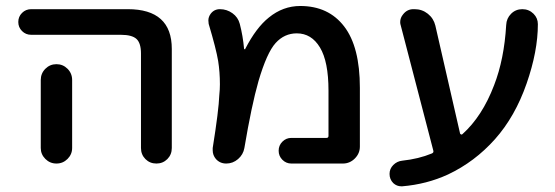

<svg xmlns="http://www.w3.org/2000/svg" viewBox="-20 -576 1882 651"><path d="M85.9 -458Q67.4 -458 54.7 -470.7Q42 -483.4 42 -501.5Q42 -519.5 54.7 -532.2Q67.4 -544.9 85.9 -544.9H413.1Q562.5 -544.9 562.5 -410.2V-74.2Q562.5 -51.8 547.4 -36.6Q532.2 -21.5 510.3 -21.5Q488.3 -21.5 473.1 -36.6Q458 -51.8 458 -74.2V-394.5Q458 -429.7 442.9 -443.8Q427.7 -458 389.6 -458ZM224.6 -304.7V-124V-74.2Q224.6 -52.7 209 -37.1Q193.4 -21.5 171.4 -21.5Q149.4 -21.5 133.8 -37.1Q118.2 -52.7 118.2 -74.2V-124V-304.7Q118.2 -327.1 133.8 -342.8Q149.4 -358.4 171.4 -358.4Q193.4 -358.4 209 -342.8Q224.6 -327.1 224.6 -304.7Z M807.6 -410.2Q808.6 -409.2 810.1 -408.7Q811.5 -408.2 811.5 -410.2Q848.6 -482.4 891.6 -516.6Q939.5 -555.7 998 -555.7Q1093.8 -555.7 1147 -486.3Q1200.2 -417 1200.2 -278.3V-79.1Q1200.2 -55.7 1183.1 -38.6Q1166 -21.5 1142.6 -21.5H967.8Q950.2 -21.5 937.5 -34.2Q924.8 -46.9 924.8 -64.9Q924.8 -83 937.5 -95.7Q950.2 -108.4 967.8 -108.4H1086.9Q1093.8 -108.4 1093.8 -115.2V-268.6Q1093.8 -367.2 1064.9 -415Q1036.1 -462.9 986.3 -462.9Q944.3 -462.9 914.6 -430.2Q884.8 -397.5 856.4 -300.8Q833 -218.8 808.6 -74.2Q804.7 -51.8 787.1 -36.6Q769.5 -21.5 747.1 -21.5Q725.6 -21.5 711.9 -37.1Q701.2 -49.8 701.2 -66.4Q701.2 -70.3 701.2 -74.2Q721.7 -202.1 723.6 -253.9Q725.6 -272.5 725.6 -290Q725.6 -332 719.7 -369.1Q712.9 -410.2 687.5 -495.1Q686.5 -501 686.5 -506.8Q686.5 -518.6 694.3 -529.3Q706.1 -544.9 725.6 -544.9Q749 -544.9 768.1 -531.2Q787.1 -517.6 793 -495.1Q803.7 -454.1 807.6 -410.2Z M1540 -123Q1541 -121.1 1543.5 -120.1Q1545.9 -119.1 1547.9 -121.1Q1615.2 -181.6 1655.3 -287.1Q1689.5 -375 1696.3 -491.2Q1697.3 -513.7 1712.9 -529.3Q1728.5 -544.9 1751 -544.9Q1773.4 -544.9 1789.1 -529.3Q1803.7 -514.6 1803.7 -494.1Q1803.7 -402.3 1765.6 -293Q1726.6 -180.7 1658.2 -104Q1589.8 -27.3 1499 15.6Q1426.8 48.8 1343.8 55.7Q1341.8 55.7 1340.8 55.7Q1325.2 55.7 1313.5 44.9Q1300.8 32.2 1300.8 13.7Q1300.8 -3.9 1313.5 -16.6Q1326.2 -29.3 1343.8 -31.2Q1399.4 -37.1 1444.3 -55.7Q1451.2 -58.6 1449.2 -65.4L1338.9 -489.3Q1336.9 -495.1 1336.9 -501Q1336.9 -515.6 1346.7 -527.3Q1360.4 -544.9 1381.8 -544.9H1385.7Q1411.1 -544.9 1430.7 -529.3Q1450.2 -513.7 1456.1 -489.3Z"/></svg>

Font: Gen Jyuu Gothic P Medium
Style: Regular
Weight: 500
Designer: [Source Han Sans]
Ryoko NISHIZUKA  (kana & ideographs); Paul D. Hunt (Latin, Greek & Cyrillic); Wenlong ZHANG  (bopomofo
Version: Version 1.002.20150607